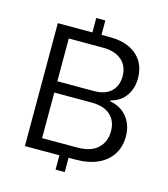

<svg xmlns="http://www.w3.org/2000/svg" viewBox="-129 -915 965 1100"><g transform="rotate(15 353.5 -364.5)"><path d="M99.3 0V-729H406.9Q477.7 -729 526.1 -705.5Q574.4 -682 599.6 -640.4Q624.9 -598.7 624.9 -542.4Q624.9 -503.3 611.5 -470Q598.1 -436.7 571.6 -413Q545 -389.3 504.7 -379.3V-374.6Q551.1 -365.9 581.7 -341.3Q612.3 -316.7 628.2 -281.3Q644.1 -245.9 644.1 -203.4Q644.1 -141.9 615.2 -96Q586.3 -50.1 531.2 -25.1Q476.1 0 397.9 0ZM182.7 -69.4H391Q472.1 -69.4 513 -108.1Q553.9 -146.7 553.9 -208.9Q553.9 -270.3 515.1 -305Q476.4 -339.7 403.9 -339.7H182.7ZM182.7 -406.7H399.9Q445.1 -406.7 475.4 -422.2Q505.6 -437.7 521.1 -465.6Q536.6 -493.4 536.6 -530.3Q536.6 -591.9 496.1 -626.1Q455.6 -660.3 388.4 -660.3H182.7ZM304 85V-41.4H358.3V85ZM304.3 -706.9V-814.3H358.3V-706.9Z"/></g></svg>

Font: Mona Sans ExtraLight
Style: Regular
Weight: 200
Designer: Deni Anggara
Foundry: GitHub
Version: Version 2.000